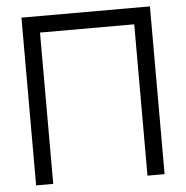

<svg xmlns="http://www.w3.org/2000/svg" viewBox="-52 -770 795 821"><g transform="rotate(-5 346.0 -360.0)"><path d="M70 0H143.5V-649.5H548V0H621.5V-720H70Z"/></g></svg>

Font: Eudonet
Style: Regular
Weight: 400
Designer: Mikhail Sharanda
Foundry: Mikhail Sharanda
Version: Version 4.503;Glyphs 3.1.2 (3151)